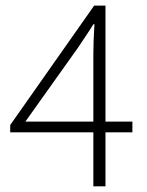

<svg xmlns="http://www.w3.org/2000/svg" viewBox="-20 -659 519 679"><path d="M310.1 -229V-462.9Q310.1 -514.6 314 -573.2H310.1Q301.3 -558.1 283.7 -532.2Q266.1 -506.3 257.8 -493.2L69.8 -229ZM310.1 0V-190.9H16.1V-216.8L313 -639.2H353V-229H448.2V-190.9H353V0Z"/></svg>

Font: SourceSansPro-Light
Style: Regular
Weight: 300
Designer: Paul D. Hunt
Foundry: Adobe Systems Incorporated
Version: Version 2.020;PS 2.0;hotconv 1.0.86;makeotf.lib2.5.63406